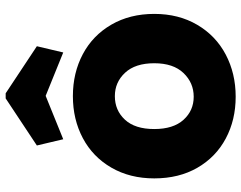

<svg xmlns="http://www.w3.org/2000/svg" viewBox="-107 -736 851 677"><g transform="rotate(-90 318.5 -397.5)"><path d="M316 8Q234 8 168.5 -27Q103 -62 65.5 -127Q28 -192 28 -279Q28 -365 66 -430.5Q104 -496 170 -531Q236 -566 318 -566Q400 -566 466 -531Q532 -496 570 -430.5Q608 -365 608 -279Q608 -193 569.5 -127.5Q531 -62 464.5 -27Q398 8 316 8ZM316 -140Q365 -140 399.5 -176Q434 -212 434 -279Q434 -346 400.5 -382Q367 -418 318 -418Q268 -418 235 -382.5Q202 -347 202 -279Q202 -212 234.5 -176Q267 -140 316 -140ZM166 -600 144 -693 310 -803H328L494 -693L472 -600L319 -662Z"/></g></svg>

Font: Fz Poppins
Style: Bold
Weight: 700
Designer: Ninad Kale (Devanagari), Jonny Pinhorn (Latin)
Foundry: Indian Type Foundry
Version: Vit hóa bi Vntype.Com & FontZin.Com